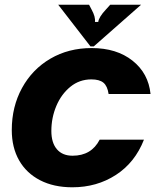

<svg xmlns="http://www.w3.org/2000/svg" viewBox="-20 -783 675 815"><path d="M30 -231Q30 -330 73.5 -409.5Q117 -489 194 -534Q271 -579 369 -579Q475 -579 542.5 -525.5Q610 -472 619 -384H441Q436 -418 419 -432Q402 -446 368 -446Q317 -446 278.5 -414.5Q240 -383 219 -333Q198 -283 198 -227Q198 -177 221.5 -149.5Q245 -122 288 -122Q368 -122 403 -190H591Q553 -93 472 -40.5Q391 12 287 12Q208 12 150 -18Q92 -48 61 -102.5Q30 -157 30 -231ZM364 -586 227 -763H358L369 -742Q386 -711 383 -690H397Q400 -711 429 -742L448 -763H579L378 -586Z"/></svg>

Font: Open Sauce Sans Black Italic
Style: Regular
Weight: 900
Italic angle: -10°
Designer: Alfredo Marco Pradil
Foundry: Creative Sauce Fz LLC
Version: Version 1.477